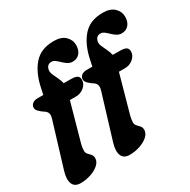

<svg xmlns="http://www.w3.org/2000/svg" viewBox="-210 -911 1289 1302"><g transform="rotate(-30 434.5 -260.0)"><path d="M34 -398.5Q34 -417.5 49 -429.5Q64 -441.5 88.5 -441.5H134L143.5 -485.5Q165.5 -596 220.8 -659.5Q276 -723 376.5 -723Q436 -723 466.2 -693.8Q496.5 -664.5 496.5 -624.5Q496.5 -584 475.8 -560.5Q455 -537 421.5 -537Q400 -537 383 -548Q366 -559 351.5 -573.2Q337 -587.5 323 -598.2Q309 -609 293.5 -609Q260 -609 251.5 -572.5Q247.5 -555.5 256.2 -534.2Q265 -513 276.8 -489.2Q288.5 -465.5 294 -441.5L353.5 -441Q381.5 -441 397.2 -432.5Q413 -424 413 -400.5Q413 -368.5 385.2 -345Q357.5 -321.5 322 -321.5H273L189.5 -22Q186 -8 184.8 3.8Q183.5 15.5 183.5 24.5Q183.5 41.5 194 52.2Q204.5 63 214.8 74.5Q225 86 225 105Q225 133 200 155.2Q175 177.5 136 190.5Q97 203.5 55.5 203.5Q9 203.5 -5 168.2Q-19 133 0 71.5L104 -270Q113 -299.5 106 -316Q99 -332.5 78 -343.5Q58 -358 46 -370.8Q34 -383.5 34 -398.5ZM418 -398.5Q418 -417.5 433 -429.5Q448 -441.5 472.5 -441.5H518L527.5 -485.5Q549.5 -596 604.8 -659.5Q660 -723 760.5 -723Q820 -723 850.2 -693.8Q880.5 -664.5 880.5 -624.5Q880.5 -584 859.8 -560.5Q839 -537 805.5 -537Q784 -537 767 -548Q750 -559 735.5 -573.2Q721 -587.5 707 -598.2Q693 -609 677.5 -609Q644 -609 635.5 -572.5Q631.5 -555.5 640.2 -534.2Q649 -513 660.8 -489.2Q672.5 -465.5 678 -441.5L737.5 -441Q765.5 -441 781.2 -432.5Q797 -424 797 -400.5Q797 -368.5 769.2 -345Q741.5 -321.5 706 -321.5H657L573.5 -22Q570 -8 568.8 3.8Q567.5 15.5 567.5 24.5Q567.5 41.5 578 52.2Q588.5 63 598.8 74.5Q609 86 609 105Q609 133 584 155.2Q559 177.5 520 190.5Q481 203.5 439.5 203.5Q393 203.5 379 168.2Q365 133 384 71.5L488 -270Q497 -299.5 490 -316Q483 -332.5 462 -343.5Q442 -358 430 -370.8Q418 -383.5 418 -398.5Z"/></g></svg>

Font: Fraunces 9pt SuperSoft
Style: Bold Italic
Weight: 700
Italic angle: -16°
Version: Version 1.000;[b76b70a41]